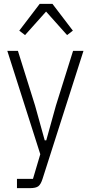

<svg xmlns="http://www.w3.org/2000/svg" viewBox="-20 -776 474 996"><path d="M359 -512H413L201 151Q192 180 179 190Q166 200 135 200H68V152H151L189 24L18 -512H73L162 -228L212 -48H220L270 -228ZM252 -756 358 -617 328 -594 219 -716 110 -594 80 -617 186 -756Z"/></svg>

Font: IBM Plex Sans Cond Light
Style: Regular
Weight: 300
Width: 3
Designer: Mike Abbink, Paul van der Laan, Pieter van Rosmalen
Foundry: Bold Monday
Version: Version 1.3